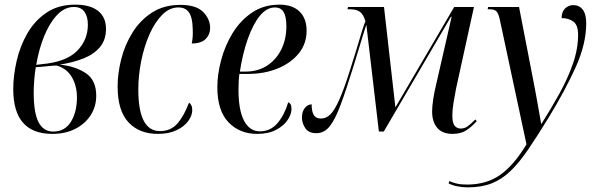

<svg xmlns="http://www.w3.org/2000/svg" viewBox="-20 -566 2559 826"><path d="M205 10Q37 10 37 -182Q37 -240 51.5 -303.5Q66 -367 97.5 -422Q129 -477 180 -511.5Q231 -546 304 -546Q368 -546 402 -519Q436 -492 436 -442Q436 -395 410.5 -364Q385 -333 340 -315Q295 -297 237 -288Q305 -281 349.5 -251Q394 -221 394 -154Q394 -108 370.5 -71Q347 -34 304.5 -12Q262 10 205 10ZM160 -290Q263 -299 310.5 -346Q358 -393 358 -460Q358 -494 343.5 -515Q329 -536 298 -536Q258 -536 225.5 -501.5Q193 -467 170 -410.5Q147 -354 136 -287ZM209 0Q259 0 285 -42Q311 -84 311 -147Q311 -196 289.5 -233.5Q268 -271 224 -284Q210 -284 182 -281Q154 -278 134 -277Q130 -255 127.5 -224Q125 -193 125 -168Q125 -80 146 -40Q167 0 209 0Z M659 10Q579 10 532.5 -40Q486 -90 486 -194Q486 -250 501.5 -311.5Q517 -373 550 -426Q583 -479 634 -512Q685 -545 756 -545Q824 -545 854 -514.5Q884 -484 884 -446Q884 -418 865 -398.5Q846 -379 805 -379Q808 -393 809 -409.5Q810 -426 809 -444Q808 -491 793 -512.5Q778 -534 748 -534Q709 -534 677.5 -502Q646 -470 623 -418Q600 -366 587.5 -303.5Q575 -241 575 -181Q575 -2 668 -2Q715 -2 743.5 -35Q772 -68 793 -124Q799 -121 803 -113Q807 -105 807 -92Q807 -69 790 -45.5Q773 -22 740 -6Q707 10 659 10Z M1086 10Q1011 10 963 -40Q915 -90 915 -191Q915 -246 931.5 -308Q948 -370 981 -424Q1014 -478 1064.5 -512Q1115 -546 1182 -546Q1238 -546 1268.5 -516.5Q1299 -487 1299 -434Q1299 -378 1265.5 -336.5Q1232 -295 1175 -271.5Q1118 -248 1046 -248H1010Q1008 -239 1007 -217.5Q1006 -196 1006 -180Q1006 -92 1030 -46.5Q1054 -1 1098 -1Q1144 -1 1174 -36.5Q1204 -72 1220 -126Q1226 -124 1230 -117.5Q1234 -111 1234 -97Q1234 -75 1217.5 -50Q1201 -25 1168 -7.5Q1135 10 1086 10ZM1036 -258Q1090 -258 1129.5 -284Q1169 -310 1190.5 -354Q1212 -398 1212 -453Q1212 -495 1200 -514.5Q1188 -534 1163 -534Q1127 -534 1097.5 -497.5Q1068 -461 1046 -398.5Q1024 -336 1012 -258Z M1927 10Q1883 10 1861 -16Q1839 -42 1839 -86Q1839 -108 1843.5 -138Q1848 -168 1856 -201L1923 -494H1920L1631 0H1610L1556 -460Q1541 -414 1529.5 -375Q1518 -336 1502 -285Q1469 -178 1445 -114Q1421 -50 1397.5 -21.5Q1374 7 1341 7Q1308 7 1293.5 -14.5Q1279 -36 1279 -60Q1279 -86 1291.5 -101.5Q1304 -117 1321 -117Q1320 -90 1329 -73Q1338 -56 1361 -56Q1383 -56 1401 -73.5Q1419 -91 1439 -135.5Q1459 -180 1485 -262Q1500 -308 1513 -351.5Q1526 -395 1536 -428Q1546 -461 1552 -475Q1543 -505 1528 -515.5Q1513 -526 1487 -526H1475L1477 -536H1632L1681 -104L1934 -536H2019L1942 -185Q1936 -155 1931 -123.5Q1926 -92 1926 -69Q1926 -37 1936 -25Q1946 -13 1962 -13Q1978 -13 1991 -22Q2004 -31 2025 -52L2031 -45Q2011 -22 1987 -6Q1963 10 1927 10Z M1992 240Q1969 240 1947 235.5Q1925 231 1910 223L1913 213Q1926 219 1944 223.5Q1962 228 1989 228Q2072 228 2131 187Q2190 146 2245 55L2131 -478Q2125 -507 2116.5 -516.5Q2108 -526 2087 -526H2078L2080 -536H2213L2276 -211Q2281 -187 2287 -152.5Q2293 -118 2299 -85.5Q2305 -53 2308 -34H2310Q2351 -99 2387 -164Q2423 -229 2445 -292.5Q2467 -356 2467 -417Q2467 -458 2447 -473Q2427 -488 2396 -488Q2396 -515 2411 -529.5Q2426 -544 2446 -544Q2472 -544 2487 -524.5Q2502 -505 2502 -466Q2502 -377 2456.5 -276.5Q2411 -176 2339 -58Q2291 20 2253 76Q2215 132 2177.5 168.5Q2140 205 2096 222.5Q2052 240 1992 240Z"/></svg>

Font: Noto Serif Display Condensed
Style: Italic
Weight: 400
Width: 3
Italic angle: -12°
Designer: Monotype Design Team
Foundry: Monotype Imaging Inc.
Version: Version 2.009